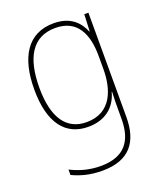

<svg xmlns="http://www.w3.org/2000/svg" viewBox="-143 -630 810 963"><g transform="rotate(-20 262.0 -148.5)"><path d="M258 -538C120 -538 54 -431 54 -258C54 -79 125 10 246 10C335 10 394 -37 415 -115H417C415 -75 415 -51 415 -15V29C415 148 363 216 237 216C173 216 121 199 78 177V206C120 226 170 241 237 241C383 241 441 160 441 29V-528H419L415 -438H413C390 -493 346 -538 258 -538ZM258 -513C376 -513 415 -422 415 -307V-237C415 -132 380 -15 246 -15C139 -15 81 -97 81 -258C81 -415 134 -513 258 -513Z"/></g></svg>

Font: Noto Sans Georgian SemiCondensed Thin
Style: Regular
Weight: 100
Width: 4
Designer: Monotype Design Team, Akaki Razmadze
Foundry: Google LLC
Version: Version 2.005